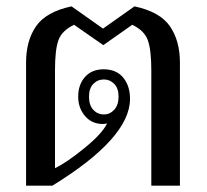

<svg xmlns="http://www.w3.org/2000/svg" viewBox="-20 -584 650 604"><path d="M62 -387Q62 -456 93.5 -501.5Q125 -547 205 -564L304 -494L403 -564Q483 -547 514.5 -501.5Q546 -456 546 -387V0H456V-363Q456 -427 445 -457.5Q434 -488 396 -506L305 -442L213 -506Q175 -488 164 -458Q153 -428 153 -363V-55Q189 -72 245.5 -118Q302 -164 317 -196Q312 -194 303 -194Q269 -194 247.5 -219Q226 -244 226 -280Q226 -318 247.5 -342Q269 -366 306 -366Q346 -366 367.5 -340Q389 -314 389 -273Q389 -150 145 0H62ZM353 -280Q353 -306 339.5 -320Q326 -334 307 -334Q287 -334 273.5 -320Q260 -306 260 -280Q260 -253 273.5 -238.5Q287 -224 307 -224Q326 -224 339.5 -239Q353 -254 353 -280Z"/></svg>

Font: Trirong
Style: Regular
Weight: 400
Designer: Katatrad Team
Foundry: CadsonDemak
Version: Version 1.001